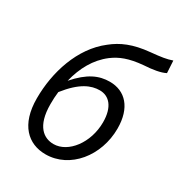

<svg xmlns="http://www.w3.org/2000/svg" viewBox="-171 -827 893 955"><g transform="rotate(30 275.5 -349.0)"><path d="M126 -217C126 -241 127 -265 130 -288C200 -377 256 -399 305 -399C358 -399 398 -358 398 -269C398 -151 322 -52 238 -52C183 -52 126 -89 126 -217ZM229 12C369 12 476 -121 476 -278C476 -397 416 -461 327 -461C266 -461 209 -437 142 -360C162 -442 200 -512 263 -560C303 -590 350 -609 430 -616C482 -619 524 -626 551 -640L547 -710C515 -699 489 -695 427 -689C332 -680 273 -654 222 -613C104 -522 53 -358 53 -208C53 -57 129 12 229 12Z"/></g></svg>

Font: Source Sans Pro
Style: Italic
Weight: 400
Italic angle: -11°
Designer: Paul D. Hunt
Foundry: Adobe Systems Incorporated
Version: Version 3.006;hotconv 1.0.111;makeotfexe 2.5.65597